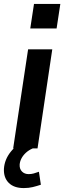

<svg xmlns="http://www.w3.org/2000/svg" viewBox="-36 -755 327 977"><path d="M31 0 107 -504H230L155 0ZM118 -610 137 -735H271L252 -610ZM85 202Q35 202 8.5 175.5Q-18 149 -16 104Q-13 57 18.5 17.5Q50 -22 98 -43L131 0Q110 9 95.5 22.5Q81 36 73 51.5Q65 67 64 83Q63 105 76 118Q89 131 110 131Q124 131 136 127.5Q148 124 162 119L172 185Q151 192 130.5 197Q110 202 85 202Z"/></svg>

Font: Nunitoga
Style: Bold Italic
Weight: 700
Italic angle: -9°
Designer: Vernon Adams
Foundry: Vernon Adams
Version: Version 1.0